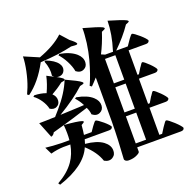

<svg xmlns="http://www.w3.org/2000/svg" viewBox="-159 -1036 1318 1292"><g transform="rotate(-20 500.0 -390.0)"><path d="M547 88C570 88 591 84 608 75C623 68 630 61 630 56V25H943C958 25 966 20 968 9C968 -6 888 -79 875 -79C870 -79 862 -70 850 -51C847 -46 844 -43 843 -41L819 -3H799V-197H914C929 -197 937 -202 940 -213C940 -228 872 -295 860 -295C856 -295 849 -287 839 -270C836 -266 833 -263 832 -260L811 -225H799V-405H912C927 -405 935 -410 938 -421C938 -436 870 -502 858 -502C854 -502 847 -494 837 -477C834 -473 831 -470 830 -467L809 -433H799V-608H923C937 -608 945 -613 948 -624C948 -639 871 -705 858 -705C854 -705 847 -698 836 -683C832 -677 829 -673 827 -670L803 -635H720C768 -682 809 -729 842 -778L859 -785C870 -790 869 -795 857 -802C840 -811 799 -825 734 -844C733 -779 721 -712 699 -642C699 -641 698 -636 697 -635H641L615 -646C636 -687 656 -734 673 -787L691 -795C702 -800 702 -806 689 -813C671 -822 627 -836 558 -855C559 -828 556 -793 551 -750C545 -709 538 -672 529 -639C511 -574 492 -518 471 -473L484 -464C499 -479 514 -495 529 -512V-192C528 -105 524 -18 518 68C518 79 530 88 547 88ZM57 84C185 42 266 -18 299 -96C344 -55 374 -12 389 33C412 46 432 46 449 35C466 24 473 8 472 -14C471 -38 458 -59 433 -78C404 -99 362 -112 308 -117C311 -127 314 -137 317 -147H491C506 -147 514 -152 517 -163C517 -178 442 -240 429 -240C424 -240 416 -232 405 -216C402 -213 400 -210 399 -208L377 -176H322C325 -191 327 -213 330 -244L345 -253C355 -259 354 -264 341 -268C324 -274 282 -280 217 -285C221 -242 221 -206 218 -176H164C119 -177 80 -180 48 -184L73 -133C105 -142 135 -146 163 -147H214C206 -103 191 -65 168 -32C141 7 101 41 48 71ZM630 -197H704V-3H630ZM630 -405H704V-225H630ZM111 -240C122 -242 131 -249 137 -262C250 -293 338 -320 402 -341C411 -322 416 -304 417 -289C436 -274 455 -270 473 -279C490 -287 500 -301 501 -322C502 -344 493 -365 472 -384C447 -407 409 -423 359 -432L349 -426C366 -407 380 -387 391 -365C384 -364 373 -364 359 -363C295 -360 249 -358 220 -357C299 -404 363 -450 410 -494L430 -499C441 -502 442 -507 432 -515C419 -526 384 -544 327 -570C304 -513 268 -456 217 -397C201 -378 189 -365 181 -356C132 -354 94 -353 66 -353ZM215 -417C229 -424 237 -437 238 -455C239 -474 232 -490 216 -505C243 -520 271 -538 299 -560L318 -564C329 -567 330 -572 321 -581C308 -592 274 -610 220 -637C212 -600 199 -563 182 -526C158 -535 130 -540 99 -541L90 -533C125 -509 157 -461 165 -421C183 -410 200 -408 215 -417ZM630 -608H704V-433H630ZM67 -554C124 -595 174 -656 216 -735C307 -740 383 -750 444 -765L471 -763C486 -762 492 -765 489 -772C486 -779 473 -792 449 -810L397 -868C356 -829 298 -796 222 -768L117 -813C117 -758 98 -667 74 -606C70 -596 64 -582 56 -564L55 -563ZM471 -590C488 -598 497 -612 498 -633C499 -656 489 -677 468 -696C442 -719 404 -736 353 -745L344 -738C360 -720 375 -699 388 -674C402 -647 411 -622 415 -599C434 -584 453 -581 471 -590ZM305 -603C322 -605 333 -614 340 -629C347 -646 345 -663 332 -681C317 -702 290 -720 250 -735L241 -730C256 -692 261 -657 256 -624C270 -607 286 -600 305 -603Z"/></g></svg>

Font: AllPunType Bold
Style: Regular
Weight: 700
Version: 1.0